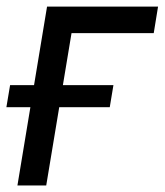

<svg xmlns="http://www.w3.org/2000/svg" viewBox="-21 -566 503 586"><path d="M461.4 -545.9 448.2 -464.8H197.3L120.1 0H32.2L122.6 -545.9ZM-1.5 -238.8 9.8 -306.2H325.2L314 -238.8Z"/></svg>

Font: Inter Variable
Style: Italic
Weight: 400
Italic angle: -9.39999°
Designer: Rasmus Andersson
Foundry: rsms
Version: Version 4.001;git-9221beed3